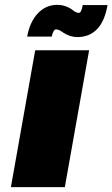

<svg xmlns="http://www.w3.org/2000/svg" viewBox="-20 -771 463 791"><path d="M24.9 0 125 -564H347.2L247.1 0ZM192.9 -620.1H91.8Q103 -681.2 136 -716.1Q168.9 -751 215.8 -751Q221.7 -751 227.1 -750.5Q232.4 -750 237.5 -748.8Q242.7 -747.6 245.8 -746.8Q249 -746.1 253.9 -743.9Q258.8 -741.7 260.5 -741Q262.2 -740.2 267.6 -737.3Q272.9 -734.4 273.9 -733.9Q292.5 -717.8 304.2 -717.8Q315.4 -717.8 320.8 -750H422.9Q411.6 -683.6 379.9 -650.9Q348.1 -618.2 298.8 -618.2Q269 -618.2 241.2 -636.2Q239.3 -637.7 234.4 -640.9Q229.5 -644 226.8 -645.5Q224.1 -647 219.7 -648.4Q215.3 -649.9 210.9 -649.9Q199.7 -649.9 192.9 -620.1Z"/></svg>

Font: SVN-Poppins Black
Style: Italic
Weight: 900
Italic angle: -10°
Designer: Ninad Kale (Devanagari), Jonny Pinhorn (Latin)
Foundry: Indian Type Foundry
Version: Version 3.002 2017